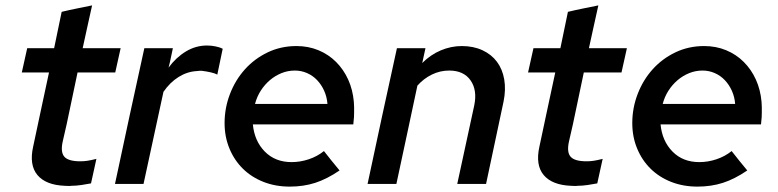

<svg xmlns="http://www.w3.org/2000/svg" viewBox="-20 -683 2889 713"><path d="M103 -138Q118 -208 132.5 -276.5Q147 -345 162 -414H61Q66 -437 71 -459Q76 -481 81 -504H181Q188 -538 195 -571.5Q202 -605 209 -639Q238 -646 265.5 -651.5Q293 -657 322 -663Q313 -624 304.5 -584Q296 -544 287 -504H428Q423 -481 418 -459Q413 -437 408 -414H268Q254 -350 241 -285.5Q228 -221 213 -158Q204 -118 219 -101Q234 -84 278 -84Q292 -84 305 -86Q318 -88 338 -93Q333 -70 328 -47.5Q323 -25 318 -2Q303 1 282.5 4Q262 7 245 7Q238 8 232 7.5Q226 7 220 7Q150 4 119 -33Q88 -70 103 -138Z M407 0Q434 -127 461 -252Q488 -377 516 -504H622Q618 -486 614.5 -468.5Q611 -451 606 -432Q634 -470 670.5 -492Q707 -514 749 -514Q765 -514 781.5 -510.5Q798 -507 807 -502Q802 -478 797 -454Q792 -430 787 -406Q778 -411 762 -414.5Q746 -418 730 -420Q725 -420 720 -420Q715 -420 710 -419Q675 -417 643 -397Q611 -377 587 -342L513 0Z M1241 -50Q1194 -18 1150.5 -4Q1107 10 1056 10Q1003 10 958.5 -7.5Q914 -25 882 -56.5Q850 -88 832 -131.5Q814 -175 814 -226Q814 -282 834 -334Q854 -386 889.5 -425.5Q925 -465 974 -488.5Q1023 -512 1081 -512Q1125 -512 1162.5 -496.5Q1200 -481 1228 -453Q1256 -425 1273 -387.5Q1290 -350 1294 -305Q1295 -295 1295 -285Q1295 -275 1295 -265Q1295 -257 1294.5 -247.5Q1294 -238 1292 -221H919Q925 -159 963.5 -120Q1002 -81 1063 -81Q1095 -81 1126.5 -91.5Q1158 -102 1183 -122Q1197 -104 1211.5 -86Q1226 -68 1241 -50ZM1075 -421Q1049 -421 1025.5 -411.5Q1002 -402 982.5 -385.5Q963 -369 948.5 -346.5Q934 -324 927 -297H1196Q1194 -323 1184 -345.5Q1174 -368 1158 -385Q1142 -402 1120.5 -411.5Q1099 -421 1075 -421Z M1345 0Q1372 -127 1399 -252Q1426 -377 1454 -504H1560Q1557 -490 1554 -476.5Q1551 -463 1548 -449Q1579 -480 1617 -496Q1655 -512 1695 -512Q1738 -512 1771.5 -496.5Q1805 -481 1825.5 -453.5Q1846 -426 1852.5 -388Q1859 -350 1850 -306Q1834 -229 1817.5 -153Q1801 -77 1785 0H1678L1741 -291Q1753 -348 1727.5 -384.5Q1702 -421 1648 -421Q1614 -421 1583.5 -406Q1553 -391 1530 -365Q1510 -273 1491 -182Q1472 -91 1452 0Z M1983 -138Q1998 -208 2012.5 -276.5Q2027 -345 2042 -414H1941Q1946 -437 1951 -459Q1956 -481 1961 -504H2061Q2068 -538 2075 -571.5Q2082 -605 2089 -639Q2118 -646 2145.5 -651.5Q2173 -657 2202 -663Q2193 -624 2184.5 -584Q2176 -544 2167 -504H2308Q2303 -481 2298 -459Q2293 -437 2288 -414H2148Q2134 -350 2121 -285.5Q2108 -221 2093 -158Q2084 -118 2099 -101Q2114 -84 2158 -84Q2172 -84 2185 -86Q2198 -88 2218 -93Q2213 -70 2208 -47.5Q2203 -25 2198 -2Q2183 1 2162.5 4Q2142 7 2125 7Q2118 8 2112 7.5Q2106 7 2100 7Q2030 4 1999 -33Q1968 -70 1983 -138Z M2755 -50Q2708 -18 2664.5 -4Q2621 10 2570 10Q2517 10 2472.5 -7.5Q2428 -25 2396 -56.5Q2364 -88 2346 -131.5Q2328 -175 2328 -226Q2328 -282 2348 -334Q2368 -386 2403.5 -425.5Q2439 -465 2488 -488.5Q2537 -512 2595 -512Q2639 -512 2676.5 -496.5Q2714 -481 2742 -453Q2770 -425 2787 -387.5Q2804 -350 2808 -305Q2809 -295 2809 -285Q2809 -275 2809 -265Q2809 -257 2808.5 -247.5Q2808 -238 2806 -221H2433Q2439 -159 2477.5 -120Q2516 -81 2577 -81Q2609 -81 2640.5 -91.5Q2672 -102 2697 -122Q2711 -104 2725.5 -86Q2740 -68 2755 -50ZM2589 -421Q2563 -421 2539.5 -411.5Q2516 -402 2496.5 -385.5Q2477 -369 2462.5 -346.5Q2448 -324 2441 -297H2710Q2708 -323 2698 -345.5Q2688 -368 2672 -385Q2656 -402 2634.5 -411.5Q2613 -421 2589 -421Z"/></svg>

Font: Rosa Sans Medium
Style: Italic
Weight: 500
Italic angle: -12°
Designer: Pentagram / MCKL
Foundry: Pentagram / MCKL
Version: Version 1.005;September 16, 2019;FontCreator 11.5.0.2425 64-